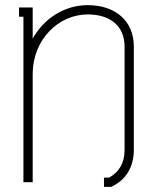

<svg xmlns="http://www.w3.org/2000/svg" viewBox="-20 -708 593 746"><path d="M71 -643V0H107V-420C107 -554 207 -652 321 -652C408 -652 464 -607 464 -527V-125C464 -74 442 -39 404 -18H384V18H408H412L416 16C468 -9 500 -58 500 -125V-527C500 -627 428 -688 321 -688C231 -688 151 -637 107 -558V-679H54V-643Z"/></svg>

Font: Rawengulk
Style: Regular
Weight: 400
Version: Version 0.9